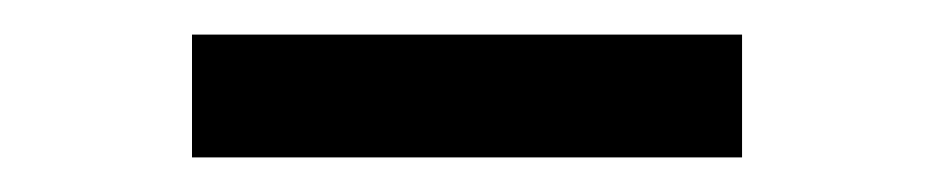

<svg xmlns="http://www.w3.org/2000/svg" viewBox="-20 -713 540 111"><path d="M91 -622V-693H409V-622Z"/></svg>

Font: NunitoSans_10ptSemiBold
Style: Regular
Weight: 600
Designer: Vernon Adams
Foundry: Vernon Adams
Version: Version 3.101;gftools[0.9.27]